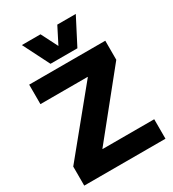

<svg xmlns="http://www.w3.org/2000/svg" viewBox="-219 -1050 1054 1169"><g transform="rotate(-30 308.0 -465.5)"><path d="M23 0V-134L372 -561V-563H40V-700H575V-566L231 -139V-137H594V0ZM501 -931 405 -745H216L122 -931H253L312 -815L371 -931Z"/></g></svg>

Font: Georama ExtraCondensed Thin
Style: Bold
Weight: 700
Version: Version 1.001